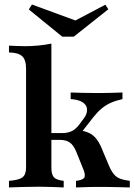

<svg xmlns="http://www.w3.org/2000/svg" viewBox="-20 -823 591 843"><path d="M19.4 0V-29Q62.9 -32.3 78.6 -44.4Q94.4 -56.5 94.4 -87.1V-521.8Q94.4 -560.5 77.4 -576.2Q60.5 -591.9 19.4 -592.7V-622.6Q40.3 -621.8 56.5 -621Q72.6 -620.2 87.9 -620.2Q150 -620.2 205.6 -631.5V-87.1Q205.6 -56.5 216.9 -44.4Q228.2 -32.3 259.7 -29V0Q240.3 -0.8 210.5 -2Q180.6 -3.2 151.6 -3.2Q115.3 -3.2 77 -2Q38.7 -0.8 19.4 0ZM313.7 0V-29Q342.7 -32.3 349.6 -42.3Q356.5 -52.4 346.8 -77.4L315.3 -155.6Q303.2 -185.5 286.7 -197.2Q270.2 -208.9 241.1 -208.9H192.7V-238.7H252.4Q276.6 -238.7 294 -246.8Q311.3 -254.8 326.6 -274.2L341.9 -295.2Q357.3 -312.9 360.9 -329.4Q364.5 -346 357.7 -358.5Q350.8 -371 333.9 -378.6Q316.9 -386.3 290.3 -387.9V-416.9Q315.3 -416.1 344.4 -415.3Q373.4 -414.5 408.1 -414.5Q428.2 -414.5 445.6 -414.9Q462.9 -415.3 480.2 -415.7Q497.6 -416.1 517.7 -416.9V-387.9Q488.7 -381.5 466.9 -371.8Q445.2 -362.1 426.6 -346.8Q408.1 -331.5 389.5 -308.1L329 -230.6L318.5 -251.6Q350 -249.2 370.6 -239.5Q391.1 -229.8 405.6 -210.1Q420.2 -190.3 433.1 -155.6L457.3 -98.4Q467.7 -73.4 479 -59.3Q490.3 -45.2 506.9 -38.7Q523.4 -32.3 550 -29V0Q523.4 -0.8 502.4 -1.2Q481.5 -1.6 463.3 -2Q445.2 -2.4 426.6 -2.4Q400.8 -2.4 374.6 -2Q348.4 -1.6 313.7 0ZM442.7 -802.4 455.6 -782.3 304 -662.1H253.2L106.5 -781.5L120.2 -803.2L335.5 -724.2L291.1 -722.6Z"/></svg>

Font: Playfair
Style: Bold
Weight: 700
Designer: Claus Eggers Sørensen
Foundry: Claus Eggers Sørensen
Version: Version 2.001;gftools[0.9.30]